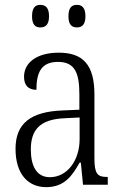

<svg xmlns="http://www.w3.org/2000/svg" viewBox="-20 -761 503 791"><path d="M297 -648C317 -648 332 -659 332 -694C332 -730 317 -741 297 -741C276 -741 262 -730 262 -694C262 -659 276 -648 297 -648ZM146 -648C167 -648 182 -659 182 -694C182 -730 167 -741 146 -741C126 -741 112 -730 112 -694C112 -659 126 -648 146 -648ZM170 10C245 10 277 -36 308 -91H313L322 0H424V-32H421C381 -32 369 -45 369 -110V-372C369 -495 321 -544 222 -544C132 -544 79 -503 79 -445C79 -409 97 -391 130 -391C130 -464 151 -506 219 -506C290 -506 307 -458 307 -372V-309L238 -306C107 -301 44 -253 44 -148C44 -41 98 10 170 10ZM185 -31C131 -31 107 -77 107 -145C107 -225 143 -270 248 -274L308 -277V-188C308 -101 258 -31 185 -31Z"/></svg>

Font: Noto Serif Georgian Condensed Light
Style: Regular
Weight: 300
Width: 3
Designer: Monotype Design Team, Akaki Razmadze
Foundry: Google LLC
Version: Version 2.003